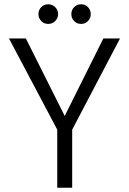

<svg xmlns="http://www.w3.org/2000/svg" viewBox="-20 -879 604 899"><path d="M22 -699H101L283 -336L464 -699H542L318 -272V0H248V-272ZM206 -767Q186 -767 173 -780.5Q160 -794 160 -813Q160 -832 173 -845.5Q186 -859 206 -859Q225 -859 238.5 -845.5Q252 -832 252 -813Q252 -794 238.5 -780.5Q225 -767 206 -767ZM360 -767Q340 -767 327 -780.5Q314 -794 314 -813Q314 -832 327 -845.5Q340 -859 360 -859Q379 -859 392 -845.5Q405 -832 405 -813Q405 -794 392 -780.5Q379 -767 360 -767Z"/></svg>

Font: Poppins Light
Style: Regular
Weight: 300
Designer: Ninad Kale (Devanagari), Jonny Pinhorn (Latin)
Version: Version 5.002